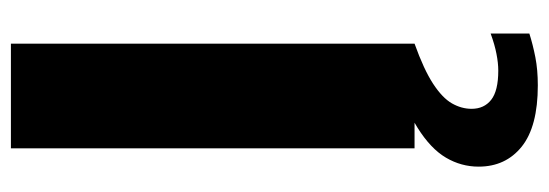

<svg xmlns="http://www.w3.org/2000/svg" viewBox="-347 -433 1006 352"><g transform="rotate(-90 156.0 -257.0)"><path d="M60 0V-740H252V0ZM175.5 226Q100 226 63.2 196.5Q26.5 167 26.5 117.5Q26.5 85.5 43 57.5Q59.5 29.5 97.8 5.5Q136 -18.5 202 -38.5L252 0Q204.5 17 178.5 34Q152.5 51 142.5 68.5Q132.5 86 132.5 104.5Q132.5 127.5 149 140.5Q165.5 153.5 202.5 153.5Q216.5 153.5 233.2 150.2Q250 147 270.5 139.5V210.5Q250 217 227 221.5Q204 226 175.5 226Z"/></g></svg>

Font: Encode Sans SC ExtraBold
Style: Regular
Weight: 800
Version: Version 3.002